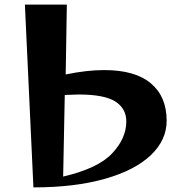

<svg xmlns="http://www.w3.org/2000/svg" viewBox="-20 -800 752 833"><path d="M88 -780H270L265 -477Q357 -496 432 -496Q566 -496 634.5 -438.5Q703 -381 703 -276Q703 -192 634 -126.5Q565 -61 434.5 -24Q304 13 125 13ZM528 -273Q528 -329 480.5 -359.5Q433 -390 321 -390Q305 -390 261 -388L254 -34Q405 -69 466.5 -134.5Q528 -200 528 -273Z"/></svg>

Font: Tiejili SC
Style: Regular
Weight: 400
Designer: Buernia
Foundry: Ershou Xiaoxi Press
Version: Version 1.100